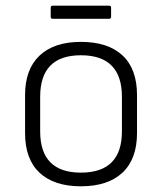

<svg xmlns="http://www.w3.org/2000/svg" viewBox="-20 -642 569 674"><path d="M264 12Q170 12 119 -35.5Q68 -83 68 -175V-308Q68 -399 119 -447Q170 -495 264 -495Q359 -495 410 -447.5Q461 -400 461 -308V-175Q461 -84 410 -36Q359 12 264 12ZM264 -36Q408 -36 408 -181V-302Q408 -448 264 -448Q121 -448 121 -302V-181Q121 -36 264 -36ZM165 -576Q158 -576 158 -583V-615Q158 -622 165 -622H363Q370 -622 370 -615V-583Q370 -576 363 -576Z"/></svg>

Font: Sofia Sans Light
Style: Regular
Weight: 300
Designer: Botio Nikoltchev, Ani Petrova
Foundry: lettersoup
Version: Version 4.100; ttfautohint (v1.8.3)